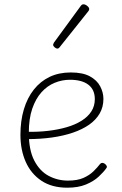

<svg xmlns="http://www.w3.org/2000/svg" viewBox="-20 -856 566 893"><path d="M293 17Q221 17 172.5 -15.5Q124 -48 99.5 -103.5Q75 -159 75 -229Q75 -294 91 -347.5Q107 -401 137.5 -439.5Q168 -478 211 -498.5Q254 -519 309 -519Q365 -519 398 -501Q431 -483 446 -454.5Q461 -426 461 -396Q461 -358 443.5 -328Q426 -298 394.5 -276Q363 -254 319 -239Q275 -224 221.5 -216.5Q168 -209 108 -209V-243Q158 -242 204.5 -247.5Q251 -253 290.5 -264.5Q330 -276 359.5 -294.5Q389 -313 405 -338Q421 -363 421 -395Q421 -439 391 -462Q361 -485 305 -485Q269 -485 234.5 -471Q200 -457 173 -427Q146 -397 130 -350.5Q114 -304 114 -238Q114 -158 139.5 -109Q165 -60 206.5 -38Q248 -16 296 -16Q340 -16 368 -28.5Q396 -41 414.5 -59Q433 -77 446 -94Q451 -99 456.5 -98.5Q462 -98 468 -94Q473 -90 476 -84.5Q479 -79 474 -73Q462 -56 439 -34.5Q416 -13 380 2Q344 17 293 17ZM246 -630Q241 -630 234 -636Q227 -642 227 -648Q227 -650 228.5 -652.5Q230 -655 231 -658L356 -829Q359 -833 362 -834.5Q365 -836 369 -836Q374 -836 380 -832.5Q386 -829 390.5 -824Q395 -819 395 -814Q395 -811 394 -809Q393 -807 391 -804L257 -636Q253 -630 246 -630Z"/></svg>

Font: Playwrite BR Thin
Style: Regular
Weight: 250
Version: Version 1.003